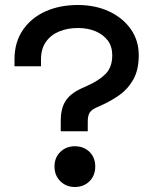

<svg xmlns="http://www.w3.org/2000/svg" viewBox="-20 -734 619 768"><path d="M223 -209V-251Q223 -299 241.5 -329Q260 -359 305 -380L327 -390Q375 -411 402 -438Q429 -465 429 -513Q429 -548 411 -572Q393 -596 362 -609Q331 -622 291 -622Q251 -622 217.5 -608.5Q184 -595 164 -567Q144 -539 144 -497V-469H38V-497Q38 -565 71.5 -614Q105 -663 162 -688.5Q219 -714 291 -714Q362 -714 417 -688Q472 -662 503.5 -617Q535 -572 535 -513Q535 -455 513.5 -416.5Q492 -378 458 -354Q424 -330 386 -313L364 -303Q346 -295 338.5 -283Q331 -271 331 -247V-209ZM279 14Q245 14 221.5 -9Q198 -32 198 -68Q198 -104 221.5 -126.5Q245 -149 279 -149Q315 -149 338 -126.5Q361 -104 361 -68Q361 -32 338 -9Q315 14 279 14Z"/></svg>

Font: Space Grotesk Light Medium
Style: Regular
Weight: 500
Version: Version 2.000